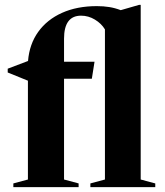

<svg xmlns="http://www.w3.org/2000/svg" viewBox="-20 -764 672 784"><path d="M241.5 -31 301 -15V0H34.5V-15L94 -31V-434.5L11.5 -468V-483.5L94.5 -515Q100 -583.5 136 -633.8Q172 -684 233.2 -711.5Q294.5 -739 375.5 -739Q403 -739 426.2 -735.2Q449.5 -731.5 473 -722.5L547.5 -744H554.5V-31L614 -15V0H349V-15L408.5 -31V-644Q394 -668 367.5 -684Q341 -700 311 -700Q241.5 -700 241.5 -606V-512H366L355 -442.5H241.5Z"/></svg>

Font: Newsreader 72pt SemiBold
Style: Regular
Weight: 600
Designer: Hugues Gentile
Foundry: Production Type
Version: Version 1.003; ttfautohint (v1.8.3)